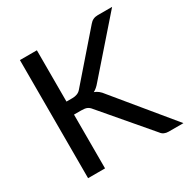

<svg xmlns="http://www.w3.org/2000/svg" viewBox="-162 -863 992 1010"><g transform="rotate(-30 334.0 -358.5)"><path d="M192.4 -405.8H228Q262.2 -405.8 279.8 -426.8L512.2 -693.8Q531.2 -717.3 562 -717.3H649.4L381.3 -411.1Q361.8 -387.2 341.8 -377Q368.7 -367.7 389.6 -338.9L668.5 0H579.1Q548.3 0 533.2 -21.5L293 -303.2Q283.2 -315.9 271.2 -321.3Q259.3 -326.7 235.8 -326.7H192.4V0H89.4V-717.3H192.4Z"/></g></svg>

Font: Lato-Medium
Style: Regular
Weight: 500
Designer: Lukasz Dziedzic
Foundry: tyPoland Lukasz Dziedzic
Version: Version 2.006; 2014-01-15